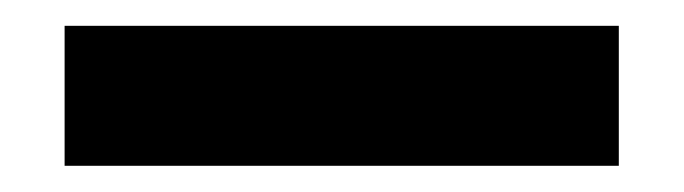

<svg xmlns="http://www.w3.org/2000/svg" viewBox="-20 -350 527 148"><path d="M29.8 -330.1H457V-222.2H29.8Z"/></svg>

Font: Overused Grotesk SemiBold
Style: Regular
Weight: 600
Version: Version 0.002